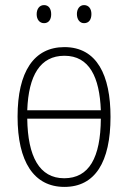

<svg xmlns="http://www.w3.org/2000/svg" viewBox="-20 -724 504 754"><path d="M124 -668C124 -648 135 -633 153 -633C171 -633 181 -647 181 -668C181 -690 171 -704 153 -704C135 -704 124 -689 124 -668ZM282 -669C282 -648 293 -633 310 -633C329 -633 339 -647 339 -669C339 -690 328 -704 310 -704C293 -704 282 -689 282 -669ZM414 -265C414 -428 361 -539 233 -539C113 -539 49 -442 49 -266C49 -89 113 10 233 10C353 10 414 -87 414 -265ZM233 -505C331 -505 371 -421 376 -291H87C92 -428 138 -505 233 -505ZM232 -24C135 -24 89 -109 87 -258H376C375 -105 330 -24 232 -24Z"/></svg>

Font: Noto Sans Condensed ExtraLight
Style: Regular
Weight: 200
Width: 3
Designer: Monotype Design Team
Foundry: Monotype Imaging Inc.
Version: Version 2.013